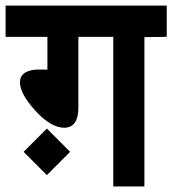

<svg xmlns="http://www.w3.org/2000/svg" viewBox="-30 -653 622 693"><path d="M139.2 -189 223.1 -105 139.2 -21 55.2 -105ZM252.9 -265.1Q252.9 -193.4 203.1 -191.9Q153.3 -191.9 97.2 -253.9Q42 -314.9 42 -356Q42 -397.5 101.1 -401.9H141.1V-520H-9.8V-632.8H571.8V-520L491.2 -519V20H378.9V-520H252.9Z"/></svg>

Font: Miedinger*
Style: Bold
Weight: 700
Version: Version 001.000